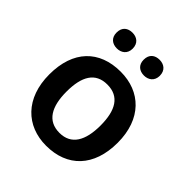

<svg xmlns="http://www.w3.org/2000/svg" viewBox="-205 -880 1026 1026"><g transform="rotate(45 308.5 -367.0)"><path d="M146 -684C146 -644 173 -625 207 -625C239 -625 268 -644 268 -684C268 -726 239 -744 207 -744C173 -744 146 -726 146 -684ZM351 -684C351 -644 378 -625 412 -625C444 -625 473 -644 473 -684C473 -726 444 -744 412 -744C378 -744 351 -726 351 -684ZM567 -272C567 -452 460 -552 310 -552C149 -552 50 -452 50 -272C50 -92 158 10 307 10C467 10 567 -92 567 -272ZM180 -272C180 -387 218 -453 308 -453C398 -453 437 -387 437 -272C437 -158 398 -89 309 -89C219 -89 180 -158 180 -272Z"/></g></svg>

Font: Noto Sans Lao SemiBold
Style: Regular
Weight: 600
Designer: Monotype Design Team
Foundry: Monotype Imaging Inc.
Version: Version 2.003